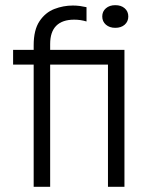

<svg xmlns="http://www.w3.org/2000/svg" viewBox="-20 -723 589 743"><path d="M30.7 -472.9V-530H420.9V-472.9ZM397.8 -530H461.6V0H397.8ZM426.2 -615.3Q403.9 -615.3 389.8 -627.5Q375.7 -639.8 375.7 -659.3Q375.7 -678.8 389.8 -690.9Q403.9 -703 426.2 -703Q448.8 -703 462.6 -690.9Q476.5 -678.8 476.5 -659.3Q476.5 -639.8 462.6 -627.5Q448.8 -615.3 426.2 -615.3ZM314.8 -695.2V-639.9Q303.3 -643.4 291.4 -645.2Q279.6 -646.9 267.2 -646.9Q221.4 -646.9 197.8 -623.4Q174.1 -599.9 174.1 -552.6V0H110.3V-547.7Q110.3 -607.2 132.9 -641Q155.5 -674.7 190.3 -688.2Q225 -701.6 262 -701.6Q276 -701.6 289.6 -699.8Q303.2 -697.9 314.8 -695.2Z"/></svg>

Font: Roundo Variable
Style: Regular
Weight: 200
Designer: Shiva Nallaperumal
Foundry: Indian Type Foundry
Version: Version 2.000